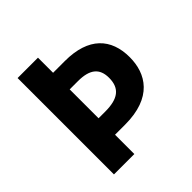

<svg xmlns="http://www.w3.org/2000/svg" viewBox="-189 -860 1006 1006"><g transform="rotate(-45 314.0 -357.0)"><path d="M583 -376C583 -513 504 -602 328 -602H241V-714H90V0H241V-143H316C516 -143 583 -254 583 -376ZM290 -265H241V-479H302C390 -479 430 -446 430 -376C430 -297 384 -265 290 -265Z"/></g></svg>

Font: Noto Traditional Nushu
Style: Bold
Weight: 700
Designer: LIU Zhao
Foundry: LiuZhao Studio
Version: Version 2.003